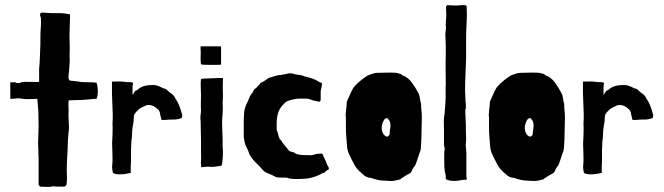

<svg xmlns="http://www.w3.org/2000/svg" viewBox="-20 -656 2578 746"><path d="M240 -25Q240 -14 239.5 -2Q239 10 240 21Q240 27 240 38.5Q240 50 239 56Q240 60 237 63.5Q234 67 232 69H206Q201 69 194.5 68.5Q188 68 183 68Q179 70 172 70Q165 70 157.5 70Q150 70 143.5 69.5Q137 69 136 69Q131 64 130.5 62.5Q130 61 130 56V-40L128 -99L130 -166L129 -224L125 -272Q113 -272 96 -271Q79 -270 70 -272Q53 -275 43.5 -273.5Q34 -272 20 -272V-336H26Q31 -336 34.5 -336.5Q38 -337 40 -336Q45 -332 54.5 -333.5Q64 -335 63 -337Q74 -338 76.5 -338Q79 -338 88 -338Q96 -338 111.5 -337.5Q127 -337 132 -338Q132 -338 132 -344Q132 -350 132 -358Q132 -366 132 -375Q132 -384 132 -389Q134 -408 134.5 -423.5Q135 -439 136 -459Q137 -473 137 -486Q137 -499 137 -513Q137 -527 138.5 -547.5Q140 -568 139 -584Q139 -589 137.5 -590.5Q136 -592 136 -597Q136 -602 137 -604.5Q138 -607 143 -607Q152 -607 162 -606Q172 -605 181 -605Q196 -605 208.5 -605Q221 -605 229 -604Q244 -602 252 -600Q252 -600 252 -595.5Q252 -591 252 -584.5Q252 -578 251.5 -571Q251 -564 251 -558Q250 -533 250 -514.5Q250 -496 251 -471Q251 -460 250.5 -448Q250 -436 251 -425Q251 -422 250.5 -412Q250 -402 249 -390.5Q248 -379 247 -369Q246 -359 246 -356Q246 -351 248 -347Q250 -343 252 -343Q257 -343 265 -341.5Q273 -340 278 -340Q283 -340 288.5 -338.5Q294 -337 304 -337Q313 -337 322.5 -336.5Q332 -336 343 -336Q345 -336 347 -335.5Q349 -335 351 -335H355Q360 -320 360 -301Q360 -282 355 -272H349Q329 -270 310 -268.5Q291 -267 271 -267Q266 -267 259 -266.5Q252 -266 247 -266Q247 -264 246.5 -261.5Q246 -259 246 -257V-253V-244Q246 -235 246.5 -227.5Q247 -220 246 -212L248 -159L244 -114Q244 -109 243.5 -96.5Q243 -84 242.5 -69.5Q242 -55 241 -42.5Q240 -30 240 -25Z M417 -128Q417 -135 417.5 -149Q418 -163 417 -176Q418 -185 418 -194Q418 -203 418 -213L415 -294V-339Q426 -339 438 -339.5Q450 -340 465 -338Q469 -337 473 -337H487Q494 -335 494 -335.5Q494 -336 497 -334Q497 -329 496 -326.5Q495 -324 495 -319V-287Q499 -292 500.5 -295.5Q502 -299 507 -304L513 -306Q526 -319 545 -323Q564 -327 583 -325Q587 -325 596 -321.5Q605 -318 614 -313Q621 -312 626 -309L629 -306Q639 -297 648 -290.5Q657 -284 661 -274Q671 -260 677 -244Q683 -228 688 -209Q688 -204 687 -200Q686 -196 681 -196Q666 -191 653.5 -191.5Q641 -192 620 -190H609Q607 -191 606.5 -193Q606 -195 606 -196Q605 -202 603.5 -206.5Q602 -211 602 -214Q602 -216 601 -219Q600 -222 599 -224Q597 -227 596 -229Q577 -248 559 -248Q557 -248 553.5 -248Q550 -248 547 -246Q542 -244 532.5 -239.5Q523 -235 520 -232Q515 -227 509.5 -221.5Q504 -216 501 -209Q500 -205 499.5 -195.5Q499 -186 499 -184Q497 -175 495 -160Q493 -145 493 -134Q493 -127 491.5 -116Q490 -105 490 -96Q490 -89 489.5 -83Q489 -77 489 -71V-33Q489 -27 488.5 -20Q488 -13 488 -6V16Q438 27 419 16Q417 9 416 -1.5Q415 -12 416 -14Q418 -32 417 -50Q416 -68 416 -87Q415 -97 416 -108Q417 -119 417 -128Z M845 -87Q847 -67 846 -51Q845 -35 843 -21Q843 -15 840 -12Q830 -10 817 -8.5Q804 -7 793 -8Q784 -9 775 -7.5Q766 -6 762 -6Q762 -12 761 -17Q760 -22 761 -31Q762 -39 761.5 -48Q761 -57 761 -65V-114Q760 -137 760 -161Q760 -185 759 -193Q758 -202 759.5 -211Q761 -220 761 -229Q760 -243 760.5 -257.5Q761 -272 761 -286Q761 -298 760 -317.5Q759 -337 761 -349Q769 -351 781 -351Q793 -351 807 -352Q818 -353 829 -353Q840 -353 845 -353Q847 -353 846.5 -347.5Q846 -342 846 -340Q845 -315 846 -296.5Q847 -278 845 -258Q846 -238 845.5 -223.5Q845 -209 843 -189Q843 -186 843 -173Q843 -160 844 -143.5Q845 -127 845 -111.5Q845 -96 845 -87ZM760 -417Q759 -422 759.5 -432Q760 -442 760 -453Q760 -458 759.5 -462Q759 -466 759 -470Q759 -472 759.5 -473Q760 -474 760 -476H832Q837 -476 838 -475.5Q839 -475 839 -470V-405Q833 -404 820.5 -404Q808 -404 795 -404Q782 -404 771.5 -404.5Q761 -405 761 -407Q760 -410 760 -417Z M1121 -270Q1109 -268 1099 -264Q1089 -260 1080 -249Q1066 -235 1060.5 -217Q1055 -199 1055 -176V-151Q1060 -141 1062 -129Q1064 -117 1074 -108Q1079 -99 1087 -90Q1095 -81 1103 -70Q1108 -67 1116 -65.5Q1124 -64 1129 -59Q1142 -54 1159 -53.5Q1176 -53 1190 -53Q1197 -54 1204 -56.5Q1211 -59 1226 -59Q1231 -61 1234 -55.5Q1237 -50 1240 -42Q1243 -37 1246 -29.5Q1249 -22 1251 -16Q1253 -12 1255.5 -8.5Q1258 -5 1258 1Q1256 2 1253 4.5Q1250 7 1246 9Q1244 14 1237 15.5Q1230 17 1226 21Q1190 39 1153 39Q1144 39 1136 39.5Q1128 40 1116 39Q1107 39 1092 34Q1086 34 1074 34Q1062 34 1056 33Q1051 32 1046.5 29Q1042 26 1037 24Q1032 22 1027 20Q1022 18 1017 16Q1006 11 997.5 0.5Q989 -10 979 -19Q970 -27 959.5 -40.5Q949 -54 947 -63Q943 -74 936.5 -87Q930 -100 929 -114Q927 -120 927 -124Q927 -128 927 -132V-176Q927 -199 928.5 -217.5Q930 -236 939 -254Q944 -264 948.5 -276Q953 -288 963 -298Q963 -303 967 -307.5Q971 -312 976 -315L993 -334Q1004 -339 1010 -343.5Q1016 -348 1024 -353Q1038 -358 1051 -361.5Q1064 -365 1074 -365Q1090 -368 1100.5 -370.5Q1111 -373 1128 -367Q1137 -366 1146.5 -364.5Q1156 -363 1164 -359Q1172 -357 1176 -356Q1180 -355 1186 -353Q1196 -351 1205.5 -346Q1215 -341 1223 -336L1230 -334Q1231 -334 1230.5 -326.5Q1230 -319 1228 -311Q1226 -306 1226 -300.5Q1226 -295 1226 -285V-267Q1226 -265 1223 -262Q1222 -261 1221 -261Q1216 -261 1212 -262.5Q1208 -264 1203 -264Q1196 -266 1186 -269.5Q1176 -273 1169 -273Q1156 -273 1144.5 -273Q1133 -273 1121 -270Z M1409 -363Q1416 -365 1426 -369Q1436 -373 1446 -373Q1459 -373 1470 -373.5Q1481 -374 1494 -374Q1504 -374 1513.5 -373.5Q1523 -373 1531 -370Q1533 -370 1536 -369Q1539 -368 1544 -363Q1554 -360 1563 -353Q1572 -346 1579.5 -336Q1587 -326 1593.5 -315.5Q1600 -305 1605 -295Q1610 -287 1611.5 -274Q1613 -261 1616 -253Q1616 -239 1617.5 -226Q1619 -213 1619 -199Q1619 -176 1618 -155Q1617 -134 1617 -111L1615 -78Q1615 -74 1611 -64Q1607 -54 1606 -49Q1603 -39 1598 -25.5Q1593 -12 1591 -10Q1586 -5 1584 -1Q1582 3 1580.5 7Q1579 11 1576.5 14Q1574 17 1568 20Q1563 22 1556 26.5Q1549 31 1543 35Q1538 37 1538 38.5Q1538 40 1531 42L1513 46Q1501 48 1493.5 47Q1486 46 1477 46Q1449 46 1421 35Q1412 35 1403.5 31Q1395 27 1391 22Q1386 18 1381 13.5Q1376 9 1371 4Q1363 -5 1358 -14Q1353 -23 1348 -33Q1343 -44 1337 -55.5Q1331 -67 1329 -81Q1327 -104 1325.5 -123Q1324 -142 1324 -161V-202Q1323 -204 1323 -210Q1323 -216 1324 -218Q1324 -223 1324.5 -228.5Q1325 -234 1326 -239Q1327 -247 1327 -255Q1327 -263 1332 -271Q1331 -269 1333.5 -274.5Q1336 -280 1339 -286.5Q1342 -293 1344 -298Q1346 -303 1346 -302L1353 -315Q1356 -318 1359 -322Q1362 -326 1367.5 -331Q1373 -336 1382.5 -344Q1392 -352 1409 -363ZM1482 -197Q1478 -197 1474.5 -193Q1471 -189 1470 -186Q1463 -171 1463 -161Q1463 -134 1482 -125Q1487 -125 1490.5 -128.5Q1494 -132 1494 -136Q1494 -146 1496.5 -159Q1499 -172 1494 -186Q1489 -191 1488 -194Q1487 -197 1482 -197Z M1789 -258Q1790 -256 1790 -248Q1790 -240 1790 -236Q1788 -231 1788 -226.5Q1788 -222 1788 -217Q1788 -211 1789 -194.5Q1790 -178 1790 -171V-149Q1790 -140 1790.5 -131Q1791 -122 1791 -113Q1791 -106 1790 -99.5Q1789 -93 1790 -86Q1790 -80 1791 -74.5Q1792 -69 1792 -63V28Q1792 33 1793.5 38Q1795 43 1792 42Q1782 42 1769 44.5Q1756 47 1745 47Q1736 47 1729.5 46Q1723 45 1712 40V27Q1707 8 1706.5 -7.5Q1706 -23 1706 -37Q1706 -48 1706 -57.5Q1706 -67 1708 -77Q1708 -82 1706 -85Q1706 -86 1705.5 -90.5Q1705 -95 1705 -100Q1705 -105 1705 -109.5Q1705 -114 1705 -116V-158Q1705 -170 1704.5 -182Q1704 -194 1706 -206Q1707 -207 1707.5 -215.5Q1708 -224 1709 -234.5Q1710 -245 1710.5 -254.5Q1711 -264 1711 -266Q1712 -282 1711.5 -298Q1711 -314 1712 -329Q1712 -358 1711.5 -385.5Q1711 -413 1712 -441Q1712 -459 1712 -476.5Q1712 -494 1711 -511Q1710 -520 1710.5 -525Q1711 -530 1711.5 -534.5Q1712 -539 1712.5 -544Q1713 -549 1712 -559Q1712 -569 1713 -578.5Q1714 -588 1714 -597Q1714 -607 1713.5 -614Q1713 -621 1713 -631L1718 -636Q1728 -636 1740 -635Q1752 -634 1761 -635Q1769 -636 1773 -636Q1777 -636 1785 -636Q1790 -636 1793 -633Q1795 -600 1793 -568Q1791 -536 1791 -501V-431Q1790 -395 1788.5 -364Q1787 -333 1787 -303Q1787 -292 1788 -280.5Q1789 -269 1789 -258Z M1965 -363Q1972 -365 1982 -369Q1992 -373 2002 -373Q2015 -373 2026 -373.5Q2037 -374 2050 -374Q2060 -374 2069.5 -373.5Q2079 -373 2087 -370Q2089 -370 2092 -369Q2095 -368 2100 -363Q2110 -360 2119 -353Q2128 -346 2135.5 -336Q2143 -326 2149.5 -315.5Q2156 -305 2161 -295Q2166 -287 2167.5 -274Q2169 -261 2172 -253Q2172 -239 2173.5 -226Q2175 -213 2175 -199Q2175 -176 2174 -155Q2173 -134 2173 -111L2171 -78Q2171 -74 2167 -64Q2163 -54 2162 -49Q2159 -39 2154 -25.5Q2149 -12 2147 -10Q2142 -5 2140 -1Q2138 3 2136.5 7Q2135 11 2132.5 14Q2130 17 2124 20Q2119 22 2112 26.5Q2105 31 2099 35Q2094 37 2094 38.5Q2094 40 2087 42L2069 46Q2057 48 2049.5 47Q2042 46 2033 46Q2005 46 1977 35Q1968 35 1959.5 31Q1951 27 1947 22Q1942 18 1937 13.5Q1932 9 1927 4Q1919 -5 1914 -14Q1909 -23 1904 -33Q1899 -44 1893 -55.5Q1887 -67 1885 -81Q1883 -104 1881.5 -123Q1880 -142 1880 -161V-202Q1879 -204 1879 -210Q1879 -216 1880 -218Q1880 -223 1880.5 -228.5Q1881 -234 1882 -239Q1883 -247 1883 -255Q1883 -263 1888 -271Q1887 -269 1889.5 -274.5Q1892 -280 1895 -286.5Q1898 -293 1900 -298Q1902 -303 1902 -302L1909 -315Q1912 -318 1915 -322Q1918 -326 1923.5 -331Q1929 -336 1938.5 -344Q1948 -352 1965 -363ZM2038 -197Q2034 -197 2030.5 -193Q2027 -189 2026 -186Q2019 -171 2019 -161Q2019 -134 2038 -125Q2043 -125 2046.5 -128.5Q2050 -132 2050 -136Q2050 -146 2052.5 -159Q2055 -172 2050 -186Q2045 -191 2044 -194Q2043 -197 2038 -197Z M2247 -128Q2247 -135 2247.5 -149Q2248 -163 2247 -176Q2248 -185 2248 -194Q2248 -203 2248 -213L2245 -294V-339Q2256 -339 2268 -339.5Q2280 -340 2295 -338Q2299 -337 2303 -337H2317Q2324 -335 2324 -335.5Q2324 -336 2327 -334Q2327 -329 2326 -326.5Q2325 -324 2325 -319V-287Q2329 -292 2330.5 -295.5Q2332 -299 2337 -304L2343 -306Q2356 -319 2375 -323Q2394 -327 2413 -325Q2417 -325 2426 -321.5Q2435 -318 2444 -313Q2451 -312 2456 -309L2459 -306Q2469 -297 2478 -290.5Q2487 -284 2491 -274Q2501 -260 2507 -244Q2513 -228 2518 -209Q2518 -204 2517 -200Q2516 -196 2511 -196Q2496 -191 2483.5 -191.5Q2471 -192 2450 -190H2439Q2437 -191 2436.5 -193Q2436 -195 2436 -196Q2435 -202 2433.5 -206.5Q2432 -211 2432 -214Q2432 -216 2431 -219Q2430 -222 2429 -224Q2427 -227 2426 -229Q2407 -248 2389 -248Q2387 -248 2383.5 -248Q2380 -248 2377 -246Q2372 -244 2362.5 -239.5Q2353 -235 2350 -232Q2345 -227 2339.5 -221.5Q2334 -216 2331 -209Q2330 -205 2329.5 -195.5Q2329 -186 2329 -184Q2327 -175 2325 -160Q2323 -145 2323 -134Q2323 -127 2321.5 -116Q2320 -105 2320 -96Q2320 -89 2319.5 -83Q2319 -77 2319 -71V-33Q2319 -27 2318.5 -20Q2318 -13 2318 -6V16Q2268 27 2249 16Q2247 9 2246 -1.5Q2245 -12 2246 -14Q2248 -32 2247 -50Q2246 -68 2246 -87Q2245 -97 2246 -108Q2247 -119 2247 -128Z"/></svg>

Font: Kirang Haerang
Style: Regular
Weight: 400
Version: Version 1.00